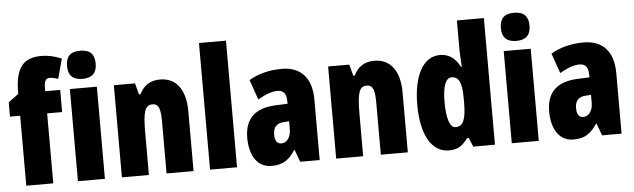

<svg xmlns="http://www.w3.org/2000/svg" viewBox="-49 -957 3788 1148"><g transform="rotate(-5 1845.0 -383.0)"><path d="M320 -420V-553H230V-573C230 -613 240 -630 262 -630C279 -630 296 -626 314 -620L346 -739C297 -758 267 -765 223 -765C117 -765 68 -707 68 -560V-551L7 -506V-420H68V0H230V-420Z M459 -776C399 -776 373 -748 373 -691C373 -635 402 -607 459 -607C516 -607 545 -635 545 -691C545 -747 519 -776 459 -776ZM540 -553H378V0H540Z M920 -563C861 -563 821 -537 796 -485H787L769 -553H642V0H804V-253C804 -378 816 -419 862 -419C902 -419 910 -381 910 -308V0H1072V-360C1072 -489 1016 -563 920 -563Z M1333 0V-760H1171V0Z M1650 -563C1574 -563 1507 -545 1453 -513L1495 -393C1544 -421 1582 -434 1614 -434C1650 -434 1667 -411 1667 -366V-352L1595 -349C1474 -344 1409 -287 1409 -169C1409 -79 1445 10 1540 10C1609 10 1646 -17 1682 -73H1685L1712 0H1829V-363C1829 -498 1760 -563 1650 -563ZM1637 -245 1667 -247V-198C1667 -151 1642 -119 1610 -119C1584 -119 1571 -138 1571 -176C1571 -220 1593 -243 1637 -245Z M2206 -563C2147 -563 2107 -537 2082 -485H2073L2055 -553H1928V0H2090V-253C2090 -378 2102 -419 2148 -419C2188 -419 2196 -381 2196 -308V0H2358V-360C2358 -489 2302 -563 2206 -563Z M2604 10C2657 10 2684 -8 2719 -54H2728L2751 0H2881V-760H2719V-588C2719 -567 2721 -532 2724 -482H2719C2689 -539 2650 -563 2599 -563C2500 -563 2439 -455 2439 -278C2439 -101 2499 10 2604 10ZM2657 -125C2623 -125 2603 -175 2603 -280C2603 -376 2622 -424 2658 -424C2701 -424 2719 -385 2719 -297V-265C2719 -166 2701 -125 2657 -125Z M3063 -776C3003 -776 2977 -748 2977 -691C2977 -635 3006 -607 3063 -607C3120 -607 3149 -635 3149 -691C3149 -747 3123 -776 3063 -776ZM3144 -553H2982V0H3144Z M3462 -563C3386 -563 3319 -545 3265 -513L3307 -393C3356 -421 3394 -434 3426 -434C3462 -434 3479 -411 3479 -366V-352L3407 -349C3286 -344 3221 -287 3221 -169C3221 -79 3257 10 3352 10C3421 10 3458 -17 3494 -73H3497L3524 0H3641V-363C3641 -498 3572 -563 3462 -563ZM3449 -245 3479 -247V-198C3479 -151 3454 -119 3422 -119C3396 -119 3383 -138 3383 -176C3383 -220 3405 -243 3449 -245Z"/></g></svg>

Font: Noto Sans Gujarati ExtraCondensed Black
Style: Regular
Weight: 900
Width: 2
Designer: Jelle Bosma - Monotype Design Team, Universal Thirst
Foundry: Monotype Imaging Inc.
Version: Version 2.106